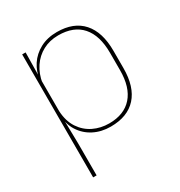

<svg xmlns="http://www.w3.org/2000/svg" viewBox="-160 -606 833 889"><g transform="rotate(-30 257.0 -161.5)"><path d="M270 9.5Q220 9.5 180.2 -11Q140.5 -31.5 117 -68.5Q93.5 -105.5 93 -155.5H87L98 -172Q101 -117.5 125.2 -80.8Q149.5 -44 187.8 -25.5Q226 -7 271 -7Q351 -7 394 -55.5Q437 -104 437 -196V-288.5Q437 -381 394.2 -429.8Q351.5 -478.5 269.5 -478.5Q223.5 -478.5 187 -459Q150.5 -439.5 127 -404.5Q103.5 -369.5 96 -323L87 -341.5H92.5Q97.5 -384 120.2 -418.8Q143 -453.5 181.5 -474.2Q220 -495 271.5 -495Q361 -495 408.2 -441.8Q455.5 -388.5 455.5 -288.5V-196Q455.5 -96 407.8 -43.2Q360 9.5 270 9.5ZM81 172V-485.5H99.5L97.5 -356L98 -346.5V-138L97 -130.5L99.5 0V172Z"/></g></svg>

Font: Anek Odia Medium Thin
Style: Regular
Weight: 250
Version: Version 1.003